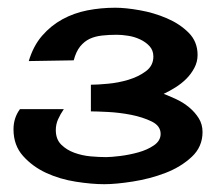

<svg xmlns="http://www.w3.org/2000/svg" viewBox="-20 -762 569 492"><path d="M247.1 -290Q214.8 -290 174.3 -296.4Q133.8 -302.7 98.6 -318.8Q63.5 -335 39.1 -362.3Q14.6 -389.6 14.6 -430.7Q14.6 -460 31.2 -482.4H143.6Q134.8 -469.7 128.9 -456.5Q123 -443.4 123 -428.7Q123 -405.3 136.7 -391.6Q150.4 -377.9 170.4 -370.6Q190.4 -363.3 212.4 -361.3Q234.4 -359.4 252 -359.4Q264.6 -359.4 288.1 -362.3Q311.5 -365.2 334.5 -371.6Q357.4 -377.9 374.5 -389.6Q391.6 -401.4 391.6 -418.9Q391.6 -439.5 368.7 -450.7Q345.7 -461.9 315.9 -467.8Q286.1 -473.6 256.3 -475.1Q226.6 -476.6 212.9 -476.6V-544.9Q229.5 -544.9 256.3 -547.4Q283.2 -549.8 309.1 -557.6Q335 -565.4 354 -579.6Q373 -593.8 373 -617.2Q373 -632.8 363.3 -643.6Q353.5 -654.3 338.9 -661.1Q324.2 -668 308.1 -670.4Q292 -672.9 279.3 -672.9Q258.8 -672.9 241.2 -670.9Q223.6 -668.9 210 -662.6Q196.3 -656.2 185.5 -643.1Q174.8 -629.9 168.9 -607.4L53.7 -605.5Q65.4 -644.5 87.9 -670.4Q110.4 -696.3 139.6 -712.4Q168.9 -728.5 203.6 -735.4Q238.3 -742.2 275.4 -742.2Q301.8 -742.2 337.9 -735.8Q374 -729.5 407.2 -715.3Q440.4 -701.2 463.4 -678.2Q486.3 -655.3 486.3 -621.1Q486.3 -603.5 478 -587.9Q469.7 -572.3 457.5 -560.1Q445.3 -547.9 429.7 -538.1Q414.1 -528.3 399.4 -521.5Q415 -515.6 432.6 -507.3Q450.2 -499 464.8 -486.8Q479.5 -474.6 489.3 -459Q499 -443.4 499 -423.8Q499 -385.7 471.2 -359.9Q443.4 -334 403.8 -318.8Q364.3 -303.7 320.8 -296.9Q277.3 -290 247.1 -290Z"/></svg>

Font: Cherry Cream Soda
Style: Regular
Weight: 400
Designer: Font Diner, Inc
Foundry: Font Diner, Inc
Version: Version 1.000